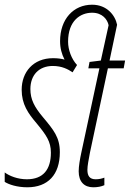

<svg xmlns="http://www.w3.org/2000/svg" viewBox="-35 -785 551 815"><path d="M81 10C168 10 219 -43 219 -139C219 -202 193 -233 147 -288C111 -331 94 -363 94 -407C94 -466 130 -505 189 -505C228 -505 254 -491 273 -478L292 -509C268 -535 254 -574 254 -608C254 -697 306 -731 356 -731C400 -731 421 -702 426 -678L393 -528L345 -522L340 -495H387L311 -141C304 -109 299 -79 299 -58C299 -14 322 10 361 10C379 10 395 7 408 1V-31C398 -27 386 -24 371 -24C346 -24 336 -38 336 -64C336 -81 341 -106 347 -138L423 -495H490L496 -528H430L462 -680C454 -720 419 -765 356 -765C277 -765 220 -704 220 -610C220 -581 227 -555 239 -532C225 -536 209 -538 190 -538C106 -538 57 -479 57 -404C57 -343 84 -304 120 -262C162 -211 181 -184 181 -137C181 -65 148 -24 79 -24C40 -24 5 -38 -15 -53V-13C2 -2 37 10 81 10Z"/></svg>

Font: Noto Sans ExtraCondensed ExtraLight
Style: Italic
Weight: 200
Width: 2
Italic angle: -12°
Designer: Monotype Design Team
Foundry: Monotype Imaging Inc.
Version: Version 2.013